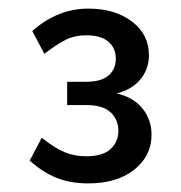

<svg xmlns="http://www.w3.org/2000/svg" viewBox="-20 -828 420 446"><path d="M185 -402Q143 -402 111 -415Q79 -428 49 -455L77 -508Q107 -484 130 -474.5Q153 -465 180 -465Q219 -465 237 -482Q255 -499 255 -524Q255 -550 237 -567Q219 -584 180 -584H136V-638H180Q215 -638 232 -652.5Q249 -667 249 -692Q249 -716 232 -731Q215 -746 180 -746Q154 -746 133.5 -736Q113 -726 83 -703L55 -756Q114 -808 185 -808Q247 -808 286.5 -778Q326 -748 326 -700Q326 -668 306.5 -644Q287 -620 251 -611Q290 -602 311 -576Q332 -550 332 -515Q332 -466 292 -434Q252 -402 185 -402Z"/></svg>

Font: Gantari Medium
Style: Regular
Weight: 500
Designer: Anugrah Pasau
Foundry: Lafontype
Version: Version 1.000; ttfautohint (v1.8.4.7-5d5b)